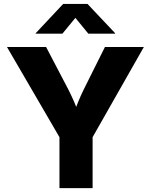

<svg xmlns="http://www.w3.org/2000/svg" viewBox="-20 -970 778 990"><path d="M286.6 0V-262.7L16.1 -727.5H217.8L332.5 -508.3Q348.1 -477.5 361.6 -446.5Q375 -415.5 388.7 -377.4H357.9Q371.1 -415.5 383.8 -446.5Q396.5 -477.5 411.6 -508.3L521 -727.5H721.7L457.5 -262.7V0ZM301.8 -796.4H164.1V-798.8L305.7 -949.7H431.2L573.7 -798.8V-796.4H435.5L368.7 -877.9Z"/></svg>

Font: Inter 20pt ExtraBold
Style: Regular
Weight: 800
Version: Version 4.001;git-66647c0bb